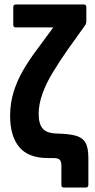

<svg xmlns="http://www.w3.org/2000/svg" viewBox="-20 -703 422 854"><path d="M263 131Q253 131 253 119V34Q253 21 249.5 13.5Q246 6 238.5 3Q231 0 217 0H193Q106 0 65.5 -49Q25 -98 25 -187Q25 -244 40.5 -294Q56 -344 83 -390.5Q110 -437 144 -482L217 -581H50Q39 -581 39 -593V-671Q39 -683 50 -683H353Q364 -683 364 -671V-607Q364 -599 359 -591L281 -482Q244 -429 214 -379.5Q184 -330 168 -284Q152 -238 152 -196Q152 -152 170 -131Q188 -110 234 -109Q282 -108 313 -100.5Q344 -93 358.5 -71Q373 -49 373 -2V119Q373 131 362 131Z"/></svg>

Font: Sofia Sans Condensed ExtraBold
Style: Regular
Weight: 800
Designer: Botio Nikoltchev, Ani Petrova
Foundry: lettersoup
Version: Version 4.101